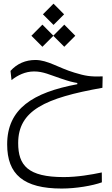

<svg xmlns="http://www.w3.org/2000/svg" viewBox="-20 -748 626 1072"><path d="M324.7 304.7C403.8 304.7 496.1 289.1 548.8 270L548.3 214.8C490.2 227.1 412.1 240.7 335.9 240.7C135.7 240.7 81.5 175.3 81.5 50.8C81.5 -131.3 231.9 -201.2 551.8 -257.8L553.2 -321.3C482.9 -319.3 457.5 -323.7 396 -342.3C306.2 -369.1 246.6 -413.1 177.7 -413.1C123.5 -413.1 75.2 -393.1 38.6 -352.1L44.4 -300.8C78.6 -328.1 121.6 -349.1 170.4 -349.1C221.7 -349.1 259.3 -329.6 318.4 -310.1C365.7 -293.9 385.3 -289.1 411.6 -284.7V-277.8C163.1 -231.4 20 -140.6 20 58.1C20 225.6 111.3 304.7 324.7 304.7ZM338.9 -486.8 400.4 -548.3 338.9 -610.4 277.8 -548.8 216.8 -610.4 155.3 -548.3 216.8 -486.8 277.8 -547.9ZM278.8 -608.9 337.9 -668 278.8 -727.5 219.7 -668Z"/></svg>

Font: Cascadia Mono NF Light
Style: Regular
Weight: 300
Monospace: yes
Designer: Aaron Bell
Foundry: Saja Typeworks
Version: Version 2404.023